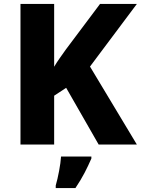

<svg xmlns="http://www.w3.org/2000/svg" viewBox="-20 -827 715 975"><path d="M675 -93H481L316 -381L255 -341V-93H84V-807H255V-488Q268 -510 283.5 -532Q299 -554 314 -575L488 -807H675L437 -489ZM444 -22Q428 15 409 51.5Q390 88 363 128H263V115Q272 84 280 41.5Q288 -1 290 -32H444Z"/></svg>

Font: Noto Sans Kannada UI ExtraBold
Style: Regular
Weight: 800
Designer: Jelle Bosma - Monotype Design Team
Foundry: Monotype Imaging Inc.
Version: Version 2.005; ttfautohint (v1.8.4.7-5d5b)